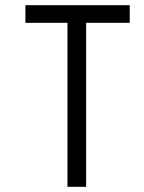

<svg xmlns="http://www.w3.org/2000/svg" viewBox="-20 -720 555 740"><path d="M312 0V-632H480V-700H78V-632H240V0Z"/></svg>

Font: Advent Pro
Style: Medium
Weight: 500
Designer: Andreas Kalpakidis
Foundry: Andreas Kalpakidis
Version: Version 2.002 2008